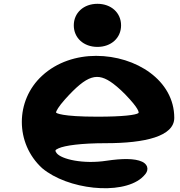

<svg xmlns="http://www.w3.org/2000/svg" viewBox="-20 -955 942 1007"><path d="M722 -21C730 -28 738 -36 744 -44C752 -55 756 -68 751 -82C746 -94 736 -102 725 -107C686 -125 620 -124 539 -112C416 -93 301 -120 277 -152C268 -165 267 -168 287 -177C320 -192 406 -204 535 -204C741 -204 894 -240 894 -337C894 -534 693 -662 484 -662C383 -662 279 -630 201 -558C59 -428 59 -203 201 -73C334 39 613 70 722 -21ZM574 -516C599 -497 629 -470 661 -434C716 -373 707 -362 706 -362C693 -352 625 -343 491 -343C302 -343 274 -362 274 -365C274 -372 287 -396 321 -434C438 -564 491 -578 574 -516ZM491 -709C563 -709 615 -756 615 -822C615 -888 563 -935 491 -935C419 -935 367 -888 367 -822C367 -756 419 -709 491 -709Z"/></svg>

Font: Venom Sans
Style: Bd
Weight: 700
Version: Version 1.001